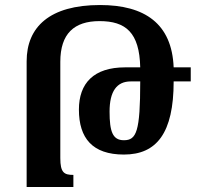

<svg xmlns="http://www.w3.org/2000/svg" viewBox="-20 -744 784 764"><path d="M272 0V-48C235 -48 220 -57 220 -115V-498C220 -610 275 -660 376 -660C480 -660 535 -615 538 -476H478C353 -476 294 -413 294 -308C294 -194 348 -129 473 -129C603 -129 671 -214 671 -420H739V-476H671C664 -650 556 -724 378 -724C178 -724 86 -637 86 -500V0ZM500 -420H538C538 -220 523 -186 473 -186C428 -186 416 -221 416 -300C416 -381 445 -420 500 -420Z"/></svg>

Font: Noto Serif Armenian Condensed
Style: Bold
Weight: 700
Width: 3
Designer: Monotype Design Team
Foundry: Monotype Imaging Inc.
Version: Version 2.008